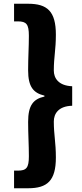

<svg xmlns="http://www.w3.org/2000/svg" viewBox="-20 -830 440 1024"><path d="M55 174H130C232 174 278 134 278 10C278 -71 267 -110 267 -182C267 -223 291 -264 365 -266V-370C291 -373 267 -414 267 -454C267 -526 278 -565 278 -645C278 -770 232 -810 130 -810H55V-716H75C121 -716 134 -701 134 -639C134 -579 130 -524 130 -455C130 -367 158 -334 217 -320V-315C158 -302 130 -269 130 -180C130 -113 134 -58 134 3C134 65 121 80 75 80H55Z"/></svg>

Font: Source Han Sans HK Heavy
Style: Regular
Weight: 900
Designer: Ryoko NISHIZUKA 西塚涼子 (kana, bopomofo & ideographs); Paul D. Hunt (Latin, Greek & Cyrillic); Sandoll Communications 산돌커뮤니
Foundry: Adobe
Version: Version 2.000;hotconv 1.0.107;makeotfexe 2.5.65593